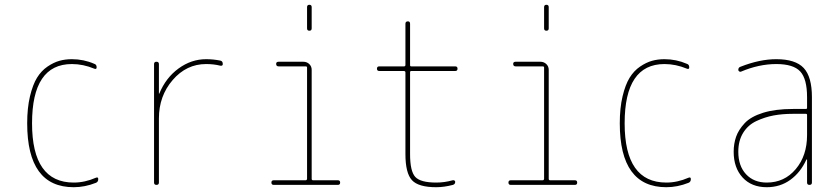

<svg xmlns="http://www.w3.org/2000/svg" viewBox="-20 -780 3540 810"><path d="M291 9.8Q94.7 9.8 94.7 -259.8Q94.7 -324.2 106.4 -373.5Q118.2 -422.9 136.2 -452.1Q154.3 -481.4 180.2 -499Q206.1 -516.6 230.5 -523.4Q254.9 -530.3 283.2 -530.3Q333 -530.3 377.9 -510.7Q387.7 -507.8 387.7 -496.1Q387.7 -486.3 377.9 -490.2Q331.1 -509.8 283.2 -509.8Q115.2 -509.8 115.2 -259.8Q115.2 -9.8 291 -9.8Q337.9 -9.8 384.8 -30.3Q394.5 -34.2 394.5 -24.4Q394.5 -12.7 384.8 -8.8Q337.9 9.8 291 9.8Z M629.9 -9.8V-509.8Q629.9 -519.5 640.1 -519.5Q650.4 -519.5 650.4 -509.8V-385.7Q650.4 -384.8 651.4 -384.8Q652.3 -384.8 652.3 -385.7Q679.7 -452.1 733.4 -491.2Q787.1 -530.3 849.6 -530.3Q879.9 -530.3 909.2 -524.4Q919.9 -522.5 919.9 -509.8Q919.9 -501 909.2 -502.9Q881.8 -509.8 849.6 -509.8Q766.6 -509.8 708.5 -442.4Q650.4 -375 650.4 -280.3V-9.8Q650.4 0 640.1 0Q629.9 0 629.9 -9.8Z M1134.8 0Q1125 0 1125 -9.8Q1125 -19.5 1134.8 -19.5H1269.5Q1274.4 -19.5 1275.4 -25.4V-495.1Q1275.4 -500 1269.5 -500H1155.3Q1145.5 -500 1145 -509.8Q1144.5 -519.5 1155.3 -519.5H1259.8Q1274.4 -519.5 1284.7 -509.8Q1294.9 -500 1294.9 -485.4V-25.4Q1294.9 -20.5 1299.8 -19.5H1405.3Q1415 -19.5 1415 -9.8Q1415 0 1405.3 0ZM1275.4 -660.2V-750Q1275.4 -759.8 1285.2 -759.8Q1294.9 -759.8 1294.9 -750V-660.2Q1294.9 -650.4 1285.2 -650.4Q1275.4 -650.4 1275.4 -660.2Z M1580.1 -480.5Q1570.3 -480.5 1570.3 -490.2Q1570.3 -500 1580.1 -500H1684.6Q1689.5 -500 1690.4 -504.9V-679.7Q1690.4 -689.5 1700.2 -689.9Q1710 -690.4 1710 -679.7V-504.9Q1710 -500 1714.8 -500H1900.4Q1910.2 -500 1910.2 -490.2Q1910.2 -480.5 1900.4 -480.5H1714.8Q1710 -480.5 1710 -474.6V-129.9Q1710 -57.6 1731.9 -33.7Q1753.9 -9.8 1820.3 -9.8Q1855.5 -9.8 1889.6 -19.5Q1893.6 -20.5 1897 -18.6Q1900.4 -16.6 1900.4 -12.7Q1900.4 -2.9 1890.6 0Q1853.5 9.8 1820.3 9.8Q1745.1 9.8 1717.8 -20Q1690.4 -49.8 1690.4 -129.9V-474.6Q1690.4 -479.5 1684.6 -480.5Z M2134.8 0Q2125 0 2125 -9.8Q2125 -19.5 2134.8 -19.5H2269.5Q2274.4 -19.5 2275.4 -25.4V-495.1Q2275.4 -500 2269.5 -500H2155.3Q2145.5 -500 2145 -509.8Q2144.5 -519.5 2155.3 -519.5H2259.8Q2274.4 -519.5 2284.7 -509.8Q2294.9 -500 2294.9 -485.4V-25.4Q2294.9 -20.5 2299.8 -19.5H2405.3Q2415 -19.5 2415 -9.8Q2415 0 2405.3 0ZM2275.4 -660.2V-750Q2275.4 -759.8 2285.2 -759.8Q2294.9 -759.8 2294.9 -750V-660.2Q2294.9 -650.4 2285.2 -650.4Q2275.4 -650.4 2275.4 -660.2Z M2791 9.8Q2594.7 9.8 2594.7 -259.8Q2594.7 -324.2 2606.4 -373.5Q2618.2 -422.9 2636.2 -452.1Q2654.3 -481.4 2680.2 -499Q2706.1 -516.6 2730.5 -523.4Q2754.9 -530.3 2783.2 -530.3Q2833 -530.3 2877.9 -510.7Q2887.7 -507.8 2887.7 -496.1Q2887.7 -486.3 2877.9 -490.2Q2831.1 -509.8 2783.2 -509.8Q2615.2 -509.8 2615.2 -259.8Q2615.2 -9.8 2791 -9.8Q2837.9 -9.8 2884.8 -30.3Q2894.5 -34.2 2894.5 -24.4Q2894.5 -12.7 2884.8 -8.8Q2837.9 9.8 2791 9.8Z M3384.8 -210V-294.9Q3384.8 -299.8 3379.9 -299.8H3325.2Q3281.2 -299.8 3244.1 -293Q3207 -286.1 3171.4 -269.5Q3135.7 -252.9 3115.2 -219.7Q3094.7 -186.5 3094.7 -139.6Q3094.7 -80.1 3127.4 -44.9Q3160.2 -9.8 3214.8 -9.8Q3289.1 -9.8 3336.9 -66.4Q3384.8 -123 3384.8 -210ZM3379.9 -320.3Q3384.8 -320.3 3384.8 -325.2V-370.1Q3384.8 -447.3 3356 -478.5Q3327.1 -509.8 3254.9 -509.8Q3181.6 -509.8 3105.5 -477.5Q3101.6 -476.6 3098.1 -479Q3094.7 -481.4 3094.7 -485.4Q3094.7 -496.1 3105.5 -499Q3185.5 -530.3 3254.9 -530.3Q3335.9 -530.3 3370.6 -493.2Q3405.3 -456.1 3405.3 -370.1V-9.8Q3405.3 0 3395 0Q3384.8 0 3384.8 -9.8V-106.4Q3384.8 -107.4 3383.8 -107.4Q3381.8 -107.4 3381.8 -106.4Q3357.4 -52.7 3314.5 -21.5Q3271.5 9.8 3214.8 9.8Q3150.4 9.8 3112.8 -31.2Q3075.2 -72.3 3075.2 -139.6Q3075.2 -173.8 3085.4 -203.1Q3095.7 -232.4 3121.6 -260.3Q3147.5 -288.1 3199.2 -304.2Q3251 -320.3 3325.2 -320.3Z"/></svg>

Font: Rounded Mgen+ 1m thin
Style: Regular
Weight: 100
Designer: [Source Han Sans]
Ryoko NISHIZUKA  (kana & ideographs); Paul D. Hunt (Latin, Greek & Cyrillic); Wenlong ZHANG  (bopomofo
Version: Version 1.059.20150602